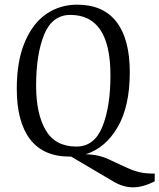

<svg xmlns="http://www.w3.org/2000/svg" viewBox="-20 -660 684 824"><path d="M644 85V118Q594 144 551 144Q508 144 465 118L285 12H278Q166 12 109 -62.5Q52 -137 52 -279Q52 -398 86.5 -479.5Q121 -561 179.5 -600.5Q238 -640 311 -640Q423 -640 480 -566Q537 -492 537 -350Q537 -204 485 -114.5Q433 -25 348 2Q380 3 405 9Q430 15 458 29L527 61Q556 74 581 79.5Q606 85 644 85ZM308 -31Q385 -31 419.5 -116.5Q454 -202 454 -337Q454 -596 282 -596Q204 -596 169.5 -511.5Q135 -427 135 -292Q135 -172 176 -101.5Q217 -31 308 -31Z"/></svg>

Font: Gupter
Style: Regular
Weight: 400
Designer: Octavio Pardo
Version: Version 1.000